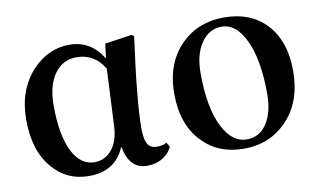

<svg xmlns="http://www.w3.org/2000/svg" viewBox="-63 -678 1367 820"><g transform="rotate(-10 620.5 -267.5)"><path d="M264 16Q167 16 106 -56Q40 -133 40 -267Q40 -396 116 -478Q185 -551 277 -551Q369 -551 421 -466L429 -529L546 -546L556 -538Q518 -263 518 -145Q518 -96 532 -75Q544 -57 570 -57Q596 -57 613 -67L624 -47Q611 -19 585 -3Q555 16 515 16Q438 16 420 -84Q379 16 264 16ZM297 -38Q342 -38 372 -74Q402 -111 405 -174L417 -423Q374 -493 298 -493Q238 -493 203 -445Q166 -395 166 -307Q166 -175 203 -104Q238 -38 297 -38Z M757 -55Q682 -131 682 -267Q682 -399 761 -478Q835 -551 947 -551Q1061 -551 1128 -481Q1199 -407 1199 -275Q1199 -139 1120 -59Q1046 16 935.5 16Q825 16 757 -55ZM954 -21Q1011 -21 1043 -72Q1073 -120 1073 -199Q1073 -346 1032 -432Q993 -514 930 -514Q875 -514 841 -463Q808 -414 808 -335Q808 -183 851 -99Q891 -21 954 -21Z"/></g></svg>

Font: GenRyuMin TW B
Style: Regular
Weight: 700
Version: Version 1.501;PS 1;hotconv 16.6.51;makeotf.lib2.5.65220